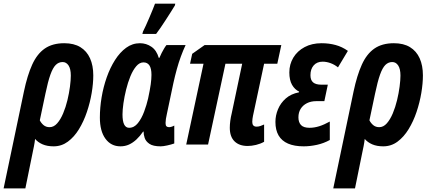

<svg xmlns="http://www.w3.org/2000/svg" viewBox="-76 -792 2354 1052"><path d="M-56.2 240.2 55.2 -291Q73.7 -378.9 100.3 -437.7Q127 -496.6 169.2 -525.9Q211.4 -555.2 275.9 -555.2Q329.1 -555.2 364.3 -533.7Q399.4 -512.2 417.2 -472.7Q435.1 -433.1 435.1 -378.9Q435.1 -334.5 426.3 -282.2Q417.5 -230 400.1 -178.5Q382.8 -127 356.7 -84.2Q330.6 -41.5 295.9 -15.9Q261.2 9.8 217.8 9.8Q182.6 9.8 157.2 -1.2Q131.8 -12.2 116.2 -30.8Q114.3 -12.2 110.1 8.8Q106 29.8 102.1 47.9L63 240.2ZM195.8 -95.2Q218.8 -95.2 237.3 -116.2Q255.9 -137.2 270 -170.9Q284.2 -204.6 293.5 -243.2Q302.7 -281.7 307.4 -317.6Q312 -353.5 312 -377.9Q312 -414.6 299.6 -433.3Q287.1 -452.1 267.1 -452.1Q245.6 -452.1 229.5 -436.3Q213.4 -420.4 200 -382.6Q186.5 -344.7 172.9 -278.8L142.1 -132.8Q149.4 -117.7 162.8 -106.4Q176.3 -95.2 195.8 -95.2Z M584 9.8Q532.2 9.8 501.7 -32Q471.2 -73.7 471.2 -147.9Q471.2 -201.7 480.7 -258.5Q490.2 -315.4 508.8 -368.2Q527.3 -420.9 554.2 -463.1Q581.1 -505.4 615.2 -530.3Q649.4 -555.2 690.9 -555.2Q725.6 -555.2 753.9 -535.6Q782.2 -516.1 793.9 -475.1H797.4Q803.2 -489.3 809.8 -502Q816.4 -514.6 823 -525.9Q829.6 -537.1 835.9 -544.9H940.9Q927.2 -515.6 915 -482.4Q902.8 -449.2 892.8 -412.8Q882.8 -376.5 874 -336.9L838.4 -168Q835 -154.3 833 -140.6Q831.1 -127 831.1 -118.2Q831.1 -104.5 836.2 -99.9Q841.3 -95.2 850.1 -95.2Q855.5 -95.2 862.8 -97.2Q870.1 -99.1 878.9 -104V-5.9Q862.3 0 840.1 4.9Q817.9 9.8 804.2 9.8Q762.7 9.8 742.7 -3.9Q722.7 -17.6 716.6 -36.6Q710.4 -55.7 710.9 -70.8H708Q690.9 -45.9 671.6 -27.8Q652.3 -9.8 630.9 0Q609.4 9.8 584 9.8ZM631.3 -91.8Q659.2 -91.8 679.4 -117.2Q699.7 -142.6 713.6 -179.9Q727.5 -217.3 735.4 -252Q745.6 -299.3 749.8 -329.3Q753.9 -359.4 753.9 -381.8Q753.9 -416.5 742.9 -433.3Q731.9 -450.2 710 -450.2Q688.5 -450.2 670.4 -429Q652.3 -407.7 638.4 -373.8Q624.5 -339.8 615 -301Q605.5 -262.2 600.3 -226.1Q595.2 -189.9 595.2 -165Q595.2 -128.4 604.2 -110.1Q613.3 -91.8 631.3 -91.8ZM704.1 -606 707.5 -619.1Q713.9 -630.9 723.1 -651.6Q732.4 -672.4 742.4 -695.6Q752.4 -718.8 760.7 -739.5Q769 -760.3 773.4 -772H884.3L882.3 -762.2Q874 -748.5 860.8 -727.5Q847.7 -706.5 832.5 -683.3Q817.4 -660.2 803.5 -639.6Q789.6 -619.1 779.3 -606Z M1281.2 7.8Q1234.9 7.8 1209 -17.6Q1183.1 -43 1183.1 -91.8Q1183.1 -109.4 1185.8 -129.9Q1188.5 -150.4 1193.4 -169.9L1251 -442.9H1159.2L1064 0H944.3L1039.1 -442.9H965.3L977.1 -497.1L1044.9 -544.9H1465.3L1443.4 -442.9H1371.1L1310.1 -157.2Q1308.6 -148.9 1307.4 -141.1Q1306.2 -133.3 1306.2 -124Q1306.2 -111.3 1312 -104.7Q1317.9 -98.1 1330.1 -98.1Q1340.8 -98.1 1351.3 -101.8Q1361.8 -105.5 1371.1 -109.9V-15.1Q1351.1 -3.9 1326.7 2Q1302.2 7.8 1281.2 7.8Z M1587.9 9.8Q1537.1 9.8 1502.4 -5.1Q1467.8 -20 1450.4 -49.8Q1433.1 -79.6 1433.1 -124Q1433.1 -159.7 1447.3 -193.6Q1461.4 -227.5 1490 -252.7Q1518.6 -277.8 1562 -286.1L1563 -290Q1539.1 -301.3 1524.2 -327.1Q1509.3 -353 1509.3 -395Q1509.3 -439.9 1531.2 -476.3Q1553.2 -512.7 1593 -533.9Q1632.8 -555.2 1686 -555.2Q1726.6 -555.2 1762.7 -545.4Q1798.8 -535.6 1830.1 -513.2L1775.9 -422.9Q1756.3 -438.5 1734.4 -446.3Q1712.4 -454.1 1691.9 -454.1Q1660.6 -454.1 1642.8 -433.8Q1625 -413.6 1625 -379.9Q1625 -353 1639.6 -340.6Q1654.3 -328.1 1684.1 -328.1H1720.2L1701.2 -237.8H1657.2Q1627.9 -237.8 1605.7 -226.6Q1583.5 -215.3 1571.3 -195.6Q1559.1 -175.8 1559.1 -148.9Q1559.1 -122.1 1573.2 -106.9Q1587.4 -91.8 1620.1 -91.8Q1646 -91.8 1673.1 -100.3Q1700.2 -108.9 1731 -126V-24.9Q1698.2 -6.8 1660.9 1.5Q1623.5 9.8 1587.9 9.8Z M1750 240.2 1861.3 -291Q1879.9 -378.9 1906.5 -437.7Q1933.1 -496.6 1975.3 -525.9Q2017.6 -555.2 2082 -555.2Q2135.3 -555.2 2170.4 -533.7Q2205.6 -512.2 2223.4 -472.7Q2241.2 -433.1 2241.2 -378.9Q2241.2 -334.5 2232.4 -282.2Q2223.6 -230 2206.3 -178.5Q2189 -127 2162.8 -84.2Q2136.7 -41.5 2102.1 -15.9Q2067.4 9.8 2023.9 9.8Q1988.8 9.8 1963.4 -1.2Q1938 -12.2 1922.4 -30.8Q1920.4 -12.2 1916.3 8.8Q1912.1 29.8 1908.2 47.9L1869.1 240.2ZM2002 -95.2Q2024.9 -95.2 2043.5 -116.2Q2062 -137.2 2076.2 -170.9Q2090.3 -204.6 2099.6 -243.2Q2108.9 -281.7 2113.5 -317.6Q2118.2 -353.5 2118.2 -377.9Q2118.2 -414.6 2105.7 -433.3Q2093.3 -452.1 2073.2 -452.1Q2051.8 -452.1 2035.6 -436.3Q2019.5 -420.4 2006.1 -382.6Q1992.7 -344.7 1979 -278.8L1948.2 -132.8Q1955.6 -117.7 1969 -106.4Q1982.4 -95.2 2002 -95.2Z"/></svg>

Font: Open Sans Condensed
Style: Italic
Weight: 400
Width: 3
Italic angle: -12°
Designer: Monotype Design Team
Foundry: Monotype Imaging Inc.
Version: Version 3.000